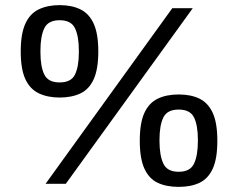

<svg xmlns="http://www.w3.org/2000/svg" viewBox="-20 -718 929 750"><path d="M158 0 653 -686H733L237 0ZM213 -337Q166 -337 131.5 -353.5Q97 -370 79 -409Q61 -448 61 -517Q61 -586 79 -625.5Q97 -665 131.5 -681.5Q166 -698 213 -698Q260 -698 294 -681.5Q328 -665 346 -625.5Q364 -586 364 -517Q364 -448 346 -408.5Q328 -369 294 -353Q260 -337 213 -337ZM213 -396Q258 -396 273 -427Q288 -458 288 -513V-521Q288 -576 273 -607.5Q258 -639 213 -639Q168 -639 153 -607.5Q138 -576 138 -521V-513Q138 -458 153 -427Q168 -396 213 -396ZM678 12Q630 12 596 -4Q562 -20 544 -59.5Q526 -99 526 -168Q526 -238 544 -277Q562 -316 596 -332.5Q630 -349 678 -349Q726 -349 759.5 -332.5Q793 -316 811 -277Q829 -238 829 -168Q829 -98 811 -59Q793 -20 759.5 -4Q726 12 678 12ZM678 -47Q723 -47 738 -79Q753 -111 753 -168V-172Q753 -228 738 -259Q723 -290 678 -290Q633 -290 618 -259Q603 -228 603 -172V-168Q603 -111 618 -79Q633 -47 678 -47Z"/></svg>

Font: Archivo VF Beta
Style: Regular
Weight: 400
Designer: Hector Gatti
Foundry: Omnibus-Type
Version: Version 1.002